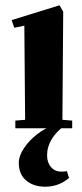

<svg xmlns="http://www.w3.org/2000/svg" viewBox="-20 -485 311 726"><path d="M38 -29 75 -32 72 -388 34 -380 24 -409 205 -465 219 -441 216 -32 253 -29V0H38ZM51 130Q51 105 70.5 75.5Q90 46 120.5 22.5Q151 -1 180 -10H225Q194 11 176 40.5Q158 70 158 102Q158 130 173 147Q188 164 212 164Q225 164 233 162L241 188Q202 221 151 221Q107 221 79 197.5Q51 174 51 130Z"/></svg>

Font: Rakkas
Style: Regular
Weight: 400
Designer: Zeynep Akay
Foundry: Zeynep Akay
Version: Version 2.000